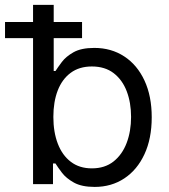

<svg xmlns="http://www.w3.org/2000/svg" viewBox="-46 -747 686 779"><path d="M88.1 0V-727.3H171.9V-458.8H179Q188.2 -473 204.7 -495.2Q221.2 -517.4 252.3 -535Q283.4 -552.6 336.6 -552.6Q405.5 -552.6 458.1 -518.1Q510.7 -483.7 540.1 -420.5Q569.6 -357.2 569.6 -271.3Q569.6 -184.7 540.1 -121.3Q510.7 -57.9 458.5 -23.3Q406.2 11.4 338.1 11.4Q285.5 11.4 253.9 -6.2Q222.3 -23.8 205.3 -46.3Q188.2 -68.9 179 -83.8H169V0ZM170.5 -272.7Q170.5 -210.9 188.6 -163.9Q206.7 -116.8 241.5 -90.4Q276.3 -63.9 326.7 -63.9Q379.3 -63.9 414.6 -91.8Q449.9 -119.7 467.9 -167.1Q485.8 -214.5 485.8 -272.7Q485.8 -330.3 468.2 -376.6Q450.6 -422.9 415.3 -450.1Q380 -477.3 326.7 -477.3Q275.6 -477.3 240.8 -451.5Q206 -425.8 188.2 -379.8Q170.5 -333.8 170.5 -272.7ZM-25.6 -592.3V-657.7H286.9V-592.3Z"/></svg>

Font: InterMG
Style: Regular
Weight: 400
Designer: Rasmus Andersson
Foundry: rsms
Version: Version 3.019;December 26, 2023;FontCreator 15.0.0.2955 64-b